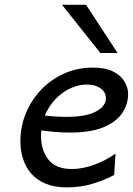

<svg xmlns="http://www.w3.org/2000/svg" viewBox="-20 -786 566 818"><path d="M472.2 -131.8 466.3 -40.5Q427.7 -19.5 376.2 -3.7Q324.7 12.2 265.1 12.2Q198.2 12.2 154.1 -13.4Q109.9 -39.1 88.4 -84Q66.9 -128.9 66.9 -185.5Q66.9 -246.1 89.6 -302Q112.3 -357.9 153.8 -402.1Q195.3 -446.3 252 -472.2Q308.6 -498 377 -498Q429.2 -498 462.2 -481.2Q495.1 -464.4 510.5 -438.5Q525.9 -412.6 525.9 -386.2Q525.9 -341.8 500.7 -304.2Q475.6 -266.6 420.9 -243.9Q366.2 -221.2 277.8 -221.2Q218.3 -221.2 136.2 -232.9V-297.9Q173.8 -293 205.6 -290.5Q237.3 -288.1 263.2 -288.1Q346.2 -288.1 388.7 -310.8Q431.2 -333.5 431.2 -367.7Q431.2 -393.6 408.4 -409.7Q385.7 -425.8 351.6 -425.8Q303.2 -425.8 258.1 -397.7Q212.9 -369.6 183.8 -319.8Q154.8 -270 154.8 -205.1Q154.8 -147.5 185.8 -106.7Q216.8 -65.9 286.6 -65.9Q331.5 -65.9 381.1 -84Q430.7 -102.1 472.2 -131.8ZM244.1 -765.6H346.7L481 -560.1H407.7Z"/></svg>

Font: Andika
Style: Italic
Weight: 400
Italic angle: -14°
Designer: Victor Gaultney, Annie Olsen, Julie Remington, Don Collingsworth, Eric Hays, Becca Hirsbrunner
Foundry: SIL International
Version: Version 6.101